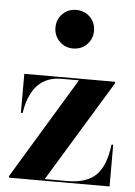

<svg xmlns="http://www.w3.org/2000/svg" viewBox="-54 -801 591 843"><g transform="rotate(5 241.5 -380.0)"><path d="M17.5 0V-7.5L286.5 -452.5H211Q164 -452.5 131.2 -432.5Q98.5 -412.5 79.2 -375.5Q60 -338.5 52.5 -288H45V-460H445V-452.5L174.5 -7.5H272.5Q316.5 -7.5 348.2 -17.8Q380 -28 401.2 -49.2Q422.5 -70.5 435.2 -104Q448 -137.5 453.5 -184H461V0ZM248 -589.5Q212.5 -589.5 188 -614.2Q163.5 -639 163.5 -674.5Q163.5 -711 188 -735.2Q212.5 -759.5 248 -759.5Q284.5 -759.5 309 -735.2Q333.5 -711 333.5 -674.5Q333.5 -639 309 -614.2Q284.5 -589.5 248 -589.5Z"/></g></svg>

Font: Bodoni Moda 28pt
Style: Bold
Weight: 700
Designer: Owen Earl
Foundry: indestructible type
Version: Version 2.005